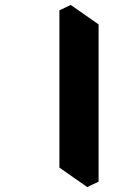

<svg xmlns="http://www.w3.org/2000/svg" viewBox="-20 -698 525 779"><path d="M334 61 221 -18V-656L267 -678L380 -599V39Z"/></svg>

Font: Eczar
Style: Bold
Weight: 700
Designer: Vaibhav Singh
Foundry: Rosetta Type Foundry
Version: Version 2.000